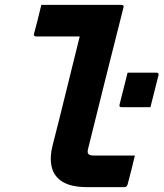

<svg xmlns="http://www.w3.org/2000/svg" viewBox="-20 -770 673 790"><path d="M150 -750H480Q491 -750 488 -739Q451 -594 415 -449.5Q379 -305 343 -160Q338 -142 344 -136Q350 -130 366 -130H535Q528 -101 520.5 -70.5Q513 -40 505 -11Q502 0 491 0H340Q272 0 236.5 -22.5Q201 -45 192.5 -84Q184 -123 196 -170Q225 -283 252.5 -395.5Q280 -508 308 -620H129Q117 -620 120 -631Q128 -660 135.5 -690.5Q143 -721 150 -750ZM599 -329H480Q469 -329 472 -340L505 -471H624Q635 -471 632 -460Z"/></svg>

Font: Recursive Mn Lnr St XBd
Style: Italic
Weight: 800
Italic angle: -15°
Monospace: yes
Version: Version 1.079;hotconv 1.0.112;makeotfexe 2.5.65598; ttfautoh